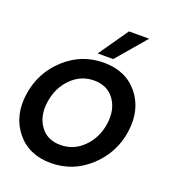

<svg xmlns="http://www.w3.org/2000/svg" viewBox="-137 -854 868 966"><g transform="rotate(20 297.0 -371.5)"><path d="M388 -750H496L361 -592H278ZM11 -276Q28 -396 116.5 -477.5Q205 -559 324 -559Q443 -559 508.5 -477.5Q574 -396 557 -276Q540 -157 451.5 -75Q363 7 244 7Q125 7 59.5 -75Q-6 -157 11 -276ZM258 -95Q330 -95 381.5 -147Q433 -199 444 -276Q455 -354 417.5 -406Q380 -458 309 -458Q238 -458 186.5 -406Q135 -354 124 -276Q113 -199 150 -147Q187 -95 258 -95Z"/></g></svg>

Font: Oakes Grotesk Medium
Style: Italic
Weight: 500
Italic angle: -8°
Designer: Samuel Oakes
Foundry: Samuel Oakes
Version: Version 1.000;PS 001.000;hotconv 1.0.88;makeotf.lib2.5.64775